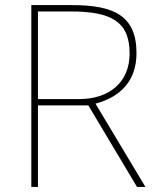

<svg xmlns="http://www.w3.org/2000/svg" viewBox="-20 -734 617 754"><path d="M262 -714H103V0H129V-320H327L518 0H551L355 -327C456 -354 516 -419 516 -525C516 -673 427 -714 262 -714ZM257 -689C413 -689 489 -652 489 -524C489 -410 408 -345 292 -345H129V-689Z"/></svg>

Font: Noto Sans Canadian Aboriginal Thin
Style: Regular
Weight: 100
Designer: Monotype Design Team, Typotheque's Kevin King
Foundry: Monotype Imaging Inc.
Version: Version 2.004